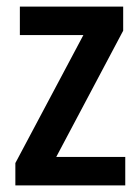

<svg xmlns="http://www.w3.org/2000/svg" viewBox="-20 -560 424 580"><path d="M358.4 -85.9V0H26.4V-67.4L231.9 -454.1H40V-540H352.1V-467.3L149.9 -85.9Z"/></svg>

Font: Open Sans
Style: Regular
Weight: 600
Width: 3
Foundry: Ascender Corporation
Version: Version 1.000